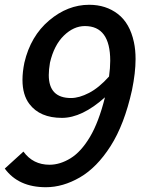

<svg xmlns="http://www.w3.org/2000/svg" viewBox="-44 -770 634 803"><path d="M253 -360Q287 -360 328.5 -381.5Q370 -403 412 -450Q417 -486 417 -516Q417 -661 311 -661Q264 -661 223 -621Q182 -581 165 -508Q160 -479 160 -456Q160 -360 253 -360ZM148 13Q33 13 -24 -65L54 -136Q94 -81 163 -81Q207 -81 251 -108Q295 -135 332 -197Q369 -259 395 -363Q299 -277 215 -277Q123 -277 79 -335Q50 -373 50 -436Q50 -469 58 -508Q84 -619 161.5 -684.5Q239 -750 329 -750Q399 -750 449 -711.5Q499 -673 516 -594Q523 -562 523 -523Q523 -466 508 -393Q476 -249 418.5 -159Q361 -69 290 -28Q219 13 148 13Z"/></svg>

Font: l_WÎeÑOS 500W
Style: Regular
Weight: 500
Designer: R?O
Version: Version 2.00 June 21, 2023